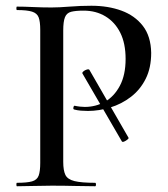

<svg xmlns="http://www.w3.org/2000/svg" viewBox="-20 -648 586 668"><path d="M267 -392Q265 -395 270 -399.5Q275 -404 282 -406Q289 -408 291 -405L427 -169Q429 -167 423.5 -162.5Q418 -158 412 -155.5Q406 -153 404 -156ZM200 -85Q200 -55 207.5 -39.5Q215 -24 239 -18Q263 -12 311 -12Q314 -12 314 -6Q314 0 311 0Q279 0 241.5 -1Q204 -2 160 -2Q127 -2 95.5 -1Q64 0 39 0Q37 0 37 -6Q37 -12 39 -12Q74 -12 91.5 -17Q109 -22 114.5 -37Q120 -52 120 -81V-544Q120 -573 114.5 -587.5Q109 -602 91.5 -607.5Q74 -613 39 -613Q37 -613 37 -619Q37 -625 39 -625Q64 -625 95 -623.5Q126 -622 159 -622Q185 -622 222.5 -625Q260 -628 298 -628Q356 -628 402.5 -611Q449 -594 477 -558Q505 -522 506 -464Q506 -412 487 -374Q468 -336 435.5 -311Q403 -286 363.5 -274Q324 -262 286 -262Q274 -262 261.5 -263Q249 -264 238 -267Q234 -268 235.5 -274.5Q237 -281 240 -280Q249 -278 258.5 -277Q268 -276 275 -276Q313 -276 345 -294Q377 -312 397 -349.5Q417 -387 417 -443Q417 -497 398.5 -534Q380 -571 347 -591Q314 -611 271 -611Q243 -611 227.5 -607Q212 -603 206 -588Q200 -573 200 -542Z"/></svg>

Font: Cormorant Medium
Style: Regular
Weight: 500
Designer: Christian Thalmann (Catharsis Fonts)
Foundry: Catharsis Fonts
Version: Version 4.000